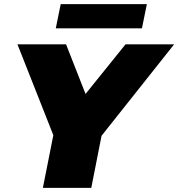

<svg xmlns="http://www.w3.org/2000/svg" viewBox="-20 -916 869 936"><path d="M189 0 240 -257 65 -700H302L397 -458L592 -700H829L475 -254L425 0ZM252 -778 276 -896H696L672 -778Z"/></svg>

Font: Montserrat Black
Style: Italic
Weight: 900
Italic angle: -11.3°
Designer: Julieta Ulanovsky
Foundry: Julieta Ulanovsky
Version: Version 9.000; ttfautohint (v1.8.4.7-5d5b)